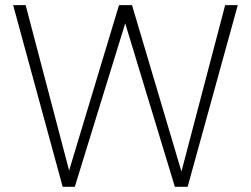

<svg xmlns="http://www.w3.org/2000/svg" viewBox="-20 -722 969 742"><path d="M222.2 0 30.8 -702.1H79.1L247.1 -63L439.9 -702.1H490.2L681.2 -59.1L850.1 -702.1H898.9L705.1 0H655.8L463.9 -631.8L269 0Z"/></svg>

Font: SVN-Poppins ExtraLight
Style: Regular
Weight: 200
Designer: Ninad Kale (Devanagari), Jonny Pinhorn (Latin)
Foundry: Indian Type Foundry
Version: Version 3.002 2017